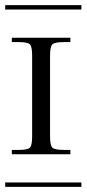

<svg xmlns="http://www.w3.org/2000/svg" viewBox="-29 -728 337 748"><path d="M-8.8 -708H288.1V-690.9H-8.8ZM-8.8 -17.1H288.1V0H-8.8ZM17.1 -127V-144H43.9Q79.1 -144 87.6 -152.8Q96.2 -161.6 96.2 -196.8V-511.2Q96.2 -546.4 87.6 -555.2Q79.1 -564 43.9 -564H17.1V-581.1H245.1V-564H219.2Q184.1 -564 175 -555.2Q166 -546.4 166 -511.2V-196.8Q166 -161.6 175 -152.8Q184.1 -144 219.2 -144H245.1V-127Z"/></svg>

Font: FoglihtenFr02
Style: Regular
Weight: 500
Version: Version 0.68